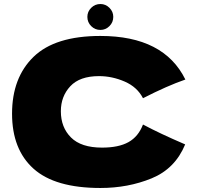

<svg xmlns="http://www.w3.org/2000/svg" viewBox="-20 -926 983 956"><path d="M40 -360Q40 -539 147 -643Q254 -747 480 -747Q796 -747 903 -530Q813 -499 692 -437Q663 -493 600.5 -520Q538 -547 473 -547Q377 -547 330 -496.5Q283 -446 283 -372Q283 -292 333.5 -241.5Q384 -191 488 -191Q571 -191 620 -218.5Q669 -246 692 -306Q774 -262 902 -207Q852 -86 735 -38Q618 10 480 10Q254 10 147 -86Q40 -182 40 -360ZM415 -842Q415 -868 434 -887Q453 -906 480 -906Q506 -906 525 -887Q544 -868 544 -842Q544 -815 525 -796Q506 -777 480 -777Q453 -777 434 -796Q415 -815 415 -842Z"/></svg>

Font: Mantou Sans
Style: Regular
Weight: 400
Designer: Mant0u / artakana
Foundry: Mant0u / artakana
Version: Version 1.001;October 22, 2023;FontCreator 14.0.0.2901 64-bi